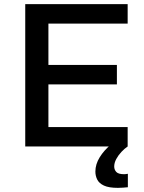

<svg xmlns="http://www.w3.org/2000/svg" viewBox="-20 -708 698 928"><path d="M102 0V-688H597V-594H214V-394H545V-300H214V-94H597V0ZM550 200Q506 200 482.5 189Q459 178 450 160Q441 142 441 121Q441 86 462 52Q483 18 517 -10L597 0Q582 10 567 26Q552 42 542 60.5Q532 79 532 97Q532 112 542 123Q552 134 580 134Q583 134 587.5 133.5Q592 133 598 132V197Q587 198 574.5 199Q562 200 550 200Z"/></svg>

Font: Saira SemiExpanded Medium
Style: Regular
Weight: 500
Width: 6
Designer: Hector Gatti with collaboration of the Omnibus-Type team
Foundry: Omnibus-Type
Version: Version 1.101